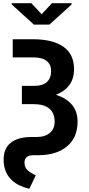

<svg xmlns="http://www.w3.org/2000/svg" viewBox="-20 -955 554 1194"><path d="M189.5 -420.9Q246.1 -420.9 272 -445.3Q297.9 -469.7 297.9 -513.2Q297.9 -553.2 270.5 -575.7Q243.2 -598.1 186 -598.1H59.1V-710.9H186Q306.6 -710.9 373.5 -664.8Q440.4 -618.7 440.4 -524.9Q440.4 -466.3 411.6 -426.8Q382.8 -387.2 329.6 -366.2V-364.7Q395 -343.8 428.7 -302.2Q462.4 -260.7 462.4 -199.2Q462.4 -98.6 396.2 -44.2Q330.1 10.3 215.8 10.3H187.5Q158.2 10.3 145.3 22.5Q132.3 34.7 132.3 57.1Q132.3 86.9 152.6 104.5Q172.9 122.1 202.6 135.3L162.6 218.8Q83.5 200.7 43.2 154.8Q2.9 108.9 2.4 39.1Q2.4 -32.7 47.6 -67.9Q92.8 -103 176.8 -103H208Q260.7 -103 290.3 -128.7Q319.8 -154.3 319.8 -197.3Q319.8 -252.4 286.4 -280Q252.9 -307.6 186 -307.6H116.2V-420.9ZM238.8 -866.7 303.2 -935.1H424.8V-926.8L287.6 -802.2H190.4L53.2 -927.2V-935.1H174.8Z"/></svg>

Font: Roboto Web
Style: Bold
Weight: 700
Designer: Google
Version: Version 1.200310; 2013